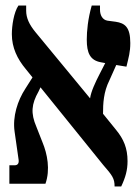

<svg xmlns="http://www.w3.org/2000/svg" viewBox="-20 -667 503 697"><path d="M14 0H145C163 -51 152 -108 134 -151L112 -207C91 -256 94 -289 120 -335L127 -350L354 -69C388 -30 396 -19 396 10H420C436 -24 443 -50 443 -82C443 -129 429 -162 401 -196L354 -254C354 -292 356 -333 377 -375L402 -431L439 -425C447 -459 453 -477 453 -511C453 -569 433 -583 400 -588L370 -592C352 -595 343 -612 343 -632V-647H313C299 -598 295 -554 295 -523C295 -475 307 -448 346 -441L362 -438L342 -399C327 -370 310 -334 307 -310L109 -550C86 -578 75 -602 75 -628V-647H47C30 -622 23 -573 23 -543C23 -494 43 -453 73 -417L98 -386L72 -345C44 -302 25 -244 33 -189L47 -91C50 -76 46 -67 33 -67H14Z"/></svg>

Font: Noto Serif Hebrew ExtraCondensed ExtraBold
Style: Regular
Weight: 800
Width: 2
Designer: Monotype Design Team
Foundry: Monotype Imaging Inc.
Version: Version 2.004